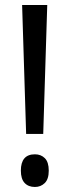

<svg xmlns="http://www.w3.org/2000/svg" viewBox="-20 -734 285 764"><path d="M152 -201H84L68 -714H168ZM63 -55Q63 -120 119 -120Q143 -120 158.5 -104.5Q174 -89 174 -55Q174 -21 158 -5.5Q142 10 119 10Q93 10 78 -6Q63 -22 63 -55Z"/></svg>

Font: Avrile Sans Condensed
Style: Regular
Weight: 400
Width: 3
Designer: Monotype Design Team
Foundry: Monotype Imaging Inc.
Version: Version 2.001;September 10, 2019;FontCreator 11.5.0.2425 64-